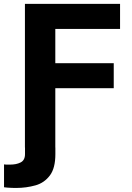

<svg xmlns="http://www.w3.org/2000/svg" viewBox="-41 -747 668 972"><path d="M-3.2 86.3H9.9Q24.9 86.3 38.2 83.8Q51.5 81.3 62.9 75.6Q85.6 64.6 85.6 33V0H85.2V-727.3H566.8V-600.5H239V-427.2H534.8V-300.4H239V0H239.3V33.4Q239.3 103.7 212 140.6Q183.9 178.3 139.6 191.1Q92 204.5 41.5 204.5Q36.2 204.5 28.8 204.4Q21.3 204.2 13 203.8Q4.6 203.5 -4.1 202.8Q-12.8 202.1 -20.6 201V85.2Q-16.7 85.9 -12.3 86.1Q-7.8 86.3 -3.2 86.3Z"/></svg>

Font: Inter P
Style: Bold
Weight: 700
Designer: Rasmus Andersson
Foundry: rsms
Version: Version 3.018;git-588b23468